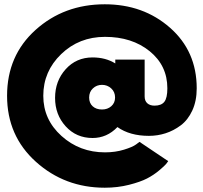

<svg xmlns="http://www.w3.org/2000/svg" viewBox="-20 -860 949 896"><path d="M13 -413Q13 -601 146 -720.5Q279 -840 469 -840Q649 -840 773.5 -730.5Q898 -621 898 -448Q898 -389 877.5 -344.5Q857 -300 823.5 -275Q790 -250 752.5 -238Q715 -226 675 -226Q586 -226 528 -267Q479 -216 412 -216Q336 -216 286.5 -270.5Q237 -325 237 -403Q237 -482 286.5 -537Q336 -592 412 -592Q473 -592 518 -564V-582H655V-410Q655 -389 667.5 -378Q680 -367 701 -367Q733 -367 747 -385Q761 -403 761 -448Q761 -554 678.5 -621Q596 -688 470 -688Q349 -688 265.5 -607.5Q182 -527 182 -413Q182 -302 267 -225.5Q352 -149 470 -149Q518 -149 558.5 -161.5Q599 -174 615 -186L631 -198L765 -108Q762 -103 755 -94.5Q748 -86 722.5 -64.5Q697 -43 666 -27Q635 -11 582 2.5Q529 16 469 16Q282 16 147.5 -105Q13 -226 13 -413ZM456 -349Q482 -349 499.5 -364.5Q517 -380 517 -405Q517 -431 499 -447.5Q481 -464 456 -464Q431 -464 413.5 -447.5Q396 -431 396 -405Q396 -379 412.5 -364Q429 -349 456 -349Z"/></svg>

Font: Spartan MB
Style: Regular
Weight: 900
Designer: Matt Bailey
Foundry: Matt Bailey
Version: Version 001.001